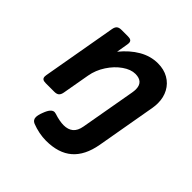

<svg xmlns="http://www.w3.org/2000/svg" viewBox="-174 -605 949 949"><g transform="rotate(45 300.0 -131.0)"><path d="M542.5 -322.3Q542.5 -305.7 539.6 -288.1L484.4 26.9Q468.8 114.3 418.9 157.2Q369.1 200.2 281.7 200.2Q257.8 200.2 232.2 195.1Q206.5 189.9 183.1 180.7Q164.1 172.9 164.1 152.8Q164.1 138.2 173.3 114.7Q182.1 90.8 191.7 80.3Q201.2 69.8 212.4 69.8Q215.8 69.8 222.7 71.8Q239.7 77.6 257.8 81.1Q275.9 84.5 289.1 84.5Q320.3 84.5 339.1 68.8Q357.9 53.2 363.8 19L414.6 -269Q417 -283.7 417 -293Q417 -346.2 361.3 -346.2Q330.1 -346.2 295.7 -322.3Q261.2 -298.3 235.4 -258.8Q209.5 -219.2 201.7 -174.8L176.3 -30.8Q173.3 -14.2 165 -7.1Q156.7 0 140.1 0H79.6Q65.9 0 59.6 -4.9Q53.2 -9.8 53.2 -20.5Q53.2 -22.9 54.2 -30.8L122.6 -420.4Q125.5 -437 133.8 -444.1Q142.1 -451.2 158.7 -451.2H204.6Q218.3 -451.2 224.6 -446.3Q231 -441.4 231 -430.7Q231 -428.2 230 -420.4L219.7 -359.4Q258.8 -407.7 305.4 -434.8Q352.1 -461.9 403.3 -461.9Q445.3 -461.9 476.8 -443.8Q508.3 -425.8 525.4 -394Q542.5 -362.3 542.5 -322.3Z"/></g></svg>

Font: Courier Prime Sans
Style: Bold Italic
Weight: 700
Italic angle: -10°
Designer: Alan Dague-Greene
Foundry: Quote-Unquote Apps
Version: Version 3.020